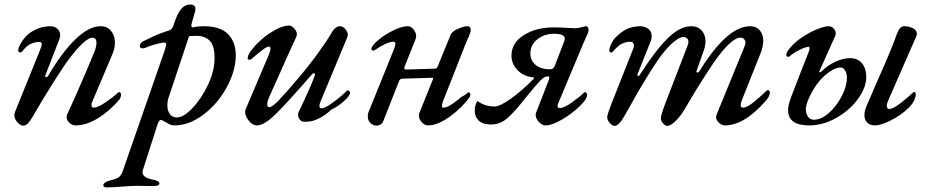

<svg xmlns="http://www.w3.org/2000/svg" viewBox="-20 -536 4088 842"><path d="M43 -31Q43 -39 45 -43L155 -315Q163 -334 163 -342Q163 -352 153 -352Q134 -352 115.5 -344Q97 -336 77 -310Q74 -306 69 -306Q61 -306 60 -314Q59 -323 68 -340Q77 -357 87 -369Q106 -392 135 -406Q164 -420 201 -421Q220 -421 232 -409.5Q244 -398 244 -381Q244 -375 240 -363L179 -206Q178 -205 178 -202Q178 -198 183 -198Q189 -198 191 -203Q251 -306 310.5 -363.5Q370 -421 421 -421Q450 -421 467 -400.5Q484 -380 484 -349Q484 -325 474 -301L388 -98Q381 -84 381 -75Q381 -64 392 -64Q409 -64 444 -88Q479 -112 493 -126Q499 -132 502 -132Q505 -132 508 -129Q511 -126 511 -122Q511 -111 504 -100Q461 -49 409.5 -17.5Q358 14 311 14Q297 14 284.5 2.5Q272 -9 272 -23Q272 -30 274 -33L310 -112Q372 -253 394 -309Q403 -331 403 -349Q403 -369 386 -371Q355 -371 287 -283Q265 -255 215.5 -177Q166 -99 125 -27Q113 -6 103 4.5Q93 15 82 15Q70 15 56.5 0.5Q43 -14 43 -31Z M433 276Q434 269 442 264Q450 259 460 256Q487 250 499 242.5Q511 235 518 215L703 -317Q709 -337 709 -341Q709 -352 693 -349Q649 -340 616 -326Q612 -324 606 -324Q593 -324 593 -334Q593 -349 612 -357Q617 -359 646.5 -373.5Q676 -388 720 -402Q734 -405 741 -425Q756 -474 773 -495Q790 -516 815 -516Q837 -516 837 -497Q837 -491 836 -487L821 -435Q819 -427 819 -425Q819 -420 821 -417.5Q823 -415 826 -416Q847 -421 873 -421Q946 -421 980 -386.5Q1014 -352 1014 -293Q1014 -227 975 -154.5Q936 -82 873 -34Q810 14 744 14Q734 14 723.5 9Q713 4 698 -5Q690 -10 686 -10Q681 -10 677.5 -5Q674 0 670 12L608 205Q605 213 605 219Q605 244 652 252Q679 257 679 269Q679 280 652 280L582 279Q564 279 548.5 280Q533 281 521 282Q473 286 447 286Q442 286 437.5 283.5Q433 281 433 276ZM921 -281Q921 -334 901 -356Q881 -378 843 -379Q822 -379 809 -377L719 -107Q714 -93 714 -74Q714 -58 718 -49Q728 -21 756 -21Q785 -21 824.5 -62.5Q864 -104 892.5 -165Q921 -226 921 -281Z M1055 -45Q1055 -50 1057 -56L1158 -294Q1166 -312 1166 -322Q1166 -332 1159 -332Q1151 -332 1129 -315.5Q1107 -299 1085 -279Q1080 -274 1074 -274Q1066 -274 1066 -280Q1066 -293 1080 -313Q1118 -362 1167 -393Q1216 -424 1248 -424Q1259 -424 1270.5 -411Q1282 -398 1282 -385Q1282 -382 1280 -376Q1238 -285 1207 -214L1162 -114Q1152 -92 1152 -79Q1152 -66 1161 -66Q1174 -66 1204 -97.5Q1234 -129 1288 -193Q1331 -243 1373.5 -301.5Q1416 -360 1432 -389Q1450 -421 1470 -421Q1486 -421 1497.5 -404.5Q1509 -388 1504 -375L1387 -94Q1381 -81 1381 -71Q1381 -61 1390 -61Q1405 -61 1440 -86.5Q1475 -112 1501 -138Q1503 -140 1504 -140Q1508 -140 1511.5 -136.5Q1515 -133 1515 -129Q1515 -116 1486.5 -91Q1458 -66 1434 -56Q1409 -32 1379.5 -17Q1350 -2 1322 -2Q1312 -2 1307 -3Q1299 -5 1293 -14Q1287 -23 1287 -33Q1287 -37 1289 -43Q1345 -161 1360 -203Q1361 -206 1361 -210Q1361 -215 1357 -215Q1353 -215 1348 -210Q1244 -90 1191.5 -38Q1139 14 1107 14Q1088 14 1071.5 -6Q1055 -26 1055 -45Z M1593 -26Q1593 -37 1596 -44L1710 -326Q1714 -340 1714 -344Q1714 -353 1705 -353Q1678 -353 1626 -318Q1622 -314 1616 -314Q1609 -314 1609 -322Q1610 -336 1638.5 -360Q1667 -384 1704.5 -402.5Q1742 -421 1769 -421Q1782 -421 1793.5 -407Q1805 -393 1805 -377Q1805 -371 1802 -363L1754 -243Q1753 -241 1753 -237Q1753 -231 1761 -231L1889 -235Q1896 -235 1900 -246L1956 -383Q1963 -399 1989 -410Q2015 -421 2029 -421Q2038 -421 2041.5 -415.5Q2045 -410 2044 -398Q2044 -397 2037 -379L2022 -344L1924 -95Q1918 -79 1918 -71Q1918 -64 1924 -64Q1939 -63 1964 -80.5Q1989 -98 2005 -112Q2010 -114 2018.5 -119.5Q2027 -125 2033 -131Q2036 -131 2038.5 -129.5Q2041 -128 2041 -126Q2043 -124 2043 -121Q2043 -120 2040 -111Q2007 -64 1953 -25Q1899 14 1857 14Q1842 14 1829.5 0Q1817 -14 1817 -30Q1817 -34 1819 -40L1876 -182Q1880 -191 1880 -193Q1880 -195 1874 -195L1745 -191Q1736 -191 1731 -183L1661 -5Q1658 4 1649.5 9.5Q1641 15 1632 15Q1615 15 1603.5 2.5Q1592 -10 1593 -26Z M2329 -33Q2329 -36 2331 -42L2387 -186L2389 -194Q2389 -201 2383 -201Q2374 -201 2366.5 -196.5Q2359 -192 2349 -182Q2331 -164 2285 -107Q2239 -48 2206.5 -19Q2174 10 2134 10Q2097 10 2079.5 -7Q2062 -24 2062 -50Q2062 -77 2074 -93Q2106 -69 2149 -69Q2172 -69 2220 -103Q2268 -137 2319 -189Q2327 -197 2315 -197Q2272 -203 2247.5 -230.5Q2223 -258 2223 -292Q2223 -348 2277 -382Q2331 -416 2410 -416Q2433 -416 2463 -414Q2489 -412 2500 -412Q2514 -412 2530.5 -416.5Q2547 -421 2550 -421Q2561 -421 2561 -401Q2561 -397 2557 -388Q2553 -379 2550 -373Q2548 -367 2544.5 -360Q2541 -353 2537 -343L2431 -90Q2425 -78 2425 -71Q2425 -62 2435 -62Q2453 -62 2489 -87.5Q2525 -113 2540 -129Q2543 -132 2544 -132Q2548 -132 2551.5 -128.5Q2555 -125 2555 -121Q2555 -102 2521.5 -69.5Q2488 -37 2444 -11.5Q2400 14 2373 14Q2357 14 2343 -1.5Q2329 -17 2329 -33ZM2412 -245 2455 -357Q2457 -363 2457 -366Q2457 -388 2410 -388Q2368 -388 2337 -364Q2306 -340 2306 -302Q2306 -269 2330 -250.5Q2354 -232 2392 -232Q2406 -232 2412 -245Z M2643 -23Q2643 -33 2661 -80L2758 -325Q2760 -333 2760 -336Q2760 -344 2755.5 -348.5Q2751 -353 2743 -353Q2726 -353 2708 -344.5Q2690 -336 2668 -310Q2665 -306 2660 -306Q2652 -306 2652 -315Q2652 -325 2660 -342.5Q2668 -360 2677 -369Q2699 -393 2724.5 -406.5Q2750 -420 2786 -421Q2808 -421 2823 -409.5Q2838 -398 2838 -378Q2838 -365 2833 -354L2776 -211L2775 -207Q2775 -203 2779 -203Q2784 -203 2786 -208Q2852 -312 2906.5 -366.5Q2961 -421 3012 -421Q3040 -421 3057 -402.5Q3074 -384 3074 -354Q3074 -333 3063 -305L3035 -226L3034 -222Q3034 -218 3039 -218Q3043 -218 3046 -222Q3169 -421 3269 -421Q3296 -421 3311.5 -403.5Q3327 -386 3327 -357Q3327 -329 3314 -299L3234 -98Q3228 -83 3228 -75Q3228 -64 3239 -64Q3256 -64 3286.5 -89Q3317 -114 3338 -135Q3344 -141 3347 -141Q3350 -141 3353 -138Q3356 -135 3356 -131Q3356 -113 3338 -94Q3245 14 3158 14Q3146 14 3133 2.5Q3120 -9 3120 -23Q3120 -26 3122 -32L3245 -332Q3249 -344 3249 -348Q3249 -359 3242.5 -365Q3236 -371 3227 -371Q3211 -371 3187.5 -352Q3164 -333 3136 -297Q3111 -265 3067.5 -197Q3024 -129 2989 -68Q2967 -29 2944 -6.5Q2921 16 2907 16Q2897 16 2887.5 5Q2878 -6 2878 -17Q2878 -30 2897 -81L2995 -335Q2999 -344 2999 -352Q2999 -362 2993 -367.5Q2987 -373 2979 -374Q2963 -375 2938 -355Q2913 -335 2882 -296Q2858 -264 2816.5 -197Q2775 -130 2742 -69Q2716 -21 2702 -2.5Q2688 16 2675 16Q2665 16 2654 3.5Q2643 -9 2643 -23Z M3436 -53Q3436 -75 3450 -112Q3464 -150 3494 -226Q3522 -297 3529 -315Q3530 -318 3530 -323Q3530 -331 3526 -331Q3515 -331 3486 -317Q3457 -303 3442 -288Q3441 -287 3437 -287Q3434 -287 3431 -289Q3428 -291 3428 -294Q3428 -307 3443 -324Q3465 -351 3499 -373.5Q3533 -396 3565 -408.5Q3597 -421 3614 -421Q3627 -421 3636 -411Q3645 -401 3645 -389Q3645 -383 3642 -377L3574 -225Q3573 -224 3573 -221Q3573 -219 3575 -219Q3579 -219 3583 -223Q3610 -250 3644 -265.5Q3678 -281 3709 -281Q3742 -281 3760.5 -258Q3779 -235 3779 -199Q3779 -152 3742.5 -102Q3706 -52 3647.5 -19Q3589 14 3529 14Q3436 14 3436 -53ZM3771 -28Q3771 -42 3773 -50.5Q3775 -59 3781 -73L3825 -175Q3892 -325 3914 -389Q3926 -421 3945 -421Q3967 -421 3984 -412Q4001 -403 4001 -388Q4001 -382 3998 -376L3875 -95Q3869 -82 3869 -71Q3869 -65 3872 -61.5Q3875 -58 3879 -58Q3896 -58 3927 -82Q3958 -106 3984 -130Q3987 -133 3988 -133Q3991 -133 3993.5 -130.5Q3996 -128 3996 -125Q3996 -93 3962.5 -61Q3929 -29 3885.5 -7.5Q3842 14 3818 14Q3795 14 3783 1.5Q3771 -11 3771 -28ZM3694 -195Q3694 -214 3686 -227Q3678 -240 3667 -240Q3646 -240 3620.5 -223Q3595 -206 3572 -179Q3548 -149 3531 -113.5Q3514 -78 3514 -57Q3514 -39 3523 -25Q3532 -11 3549 -11Q3582 -11 3615.5 -41Q3649 -71 3671.5 -114.5Q3694 -158 3694 -195Z"/></svg>

Font: EB Garamond Medium
Style: Italic
Weight: 500
Italic angle: -17.2°
Designer: Georg Duffner and Octavio Pardo
Foundry: Georg Duffner
Version: Version 1.000